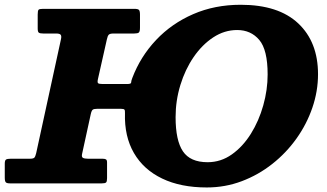

<svg xmlns="http://www.w3.org/2000/svg" viewBox="-42 -788 1405 825"><path d="M399 -427H505Q521.5 -427 521.5 -433.5Q521.5 -440 526.5 -453Q561.5 -545 628.5 -616Q695.5 -687 788 -727.2Q880.5 -767.5 992 -767.5Q1154.5 -767.5 1239.5 -687.5Q1324.5 -607.5 1324.5 -469Q1324.5 -396 1300.2 -325.2Q1276 -254.5 1232 -192.8Q1188 -131 1128.2 -83.8Q1068.5 -36.5 997 -9.5Q925.5 17.5 846.5 17.5Q734.5 17.5 654.8 -20.8Q575 -59 533.5 -130.5Q492 -202 495 -301.5Q495.5 -313 492.8 -316.8Q490 -320.5 477 -320.5H376.5Q362.5 -320.5 357 -317Q351.5 -313.5 348 -297.5L311 -128Q307.5 -114 314 -110Q320.5 -106 335.5 -106H397.5Q408.5 -106 413.2 -103.2Q418 -100.5 418 -89.5V-22.5Q418 -8 413.8 -4Q409.5 0 394.5 0H2.5Q-13 0 -17.2 -4.8Q-21.5 -9.5 -21.5 -25V-84.5Q-21.5 -99 -16 -102.5Q-10.5 -106 5 -106H87Q101 -106 105.5 -110.5Q110 -115 113.5 -130L220 -619.5Q223 -633 218.8 -638.5Q214.5 -644 199.5 -644H144Q130 -644 125 -647.5Q120 -651 120 -665.5V-725.5Q120 -741.5 123.5 -745.8Q127 -750 142.5 -750H535Q551 -750 555.2 -745.2Q559.5 -740.5 559.5 -725V-669Q559.5 -652.5 554.5 -648.2Q549.5 -644 534.5 -644H446Q430.5 -644 425.5 -639Q420.5 -634 417.5 -620L379 -449Q375.5 -434 379.5 -430.5Q383.5 -427 399 -427ZM712.5 -284.5Q712.5 -184.5 744 -137.8Q775.5 -91 850 -91Q907 -91 954.2 -124.5Q1001.5 -158 1036 -213.2Q1070.5 -268.5 1089.2 -335.2Q1108 -402 1108 -468Q1108 -574 1072 -616.5Q1036 -659 977 -659Q922.5 -659 874.5 -627.5Q826.5 -596 790 -542.8Q753.5 -489.5 733 -422.5Q712.5 -355.5 712.5 -284.5Z"/></svg>

Font: Besley* Heavy
Style: Italic
Weight: 800
Italic angle: -13°
Designer: Owen Earl
Foundry: indestructible type*
Version: Version 3.000; ttfautohint (v1.8.3)